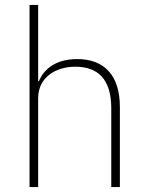

<svg xmlns="http://www.w3.org/2000/svg" viewBox="-20 -760 599 780"><path d="M100 0H135V-361C135 -447 208 -489 286 -489C380 -489 432 -436 432 -320V0H467V-326C467 -452 405 -520 294 -520C206 -520 158 -479 138 -430H135V-740H100Z"/></svg>

Font: IBM Plex Thai Looped ExtraLight
Style: Regular
Weight: 200
Designer: Mike Abbink, Paul van der Laan, Pieter van Rosmalen, Ben Mitchell, Mark Frömberg
Foundry: Bold Monday
Version: Version 1.0